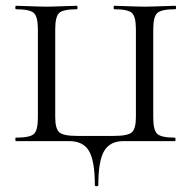

<svg xmlns="http://www.w3.org/2000/svg" viewBox="-20 -488 661 664"><path d="M308 152Q308 69 288 34.5Q268 0 219 0H35Q33 0 33 -6Q33 -12 35 -12Q83 -12 97 -24.5Q111 -37 111 -81V-387Q111 -430 97 -443Q83 -456 35 -456Q33 -456 33 -462Q33 -468 35 -468Q48 -468 84 -466.5Q120 -465 140 -465Q162 -465 197.5 -466.5Q233 -468 246 -468Q248 -468 248 -462Q248 -456 246 -456Q198 -456 184.5 -443Q171 -430 171 -387V-83Q171 -43 185 -30.5Q199 -18 246 -18H375Q422 -18 436 -30.5Q450 -43 450 -83V-387Q450 -430 436.5 -443Q423 -456 375 -456Q373 -456 373 -462Q373 -468 375 -468Q388 -468 423.5 -466.5Q459 -465 481 -465Q501 -465 537 -466.5Q573 -468 586 -468Q589 -468 589 -462Q589 -456 586 -456Q538 -456 524 -443Q510 -430 510 -387V-81Q510 -38 524 -25Q538 -12 585 -12Q587 -12 587 -6Q587 0 585 0H407Q360 0 340 34.5Q320 69 320 152Q320 156 314 156Q308 156 308 152Z"/></svg>

Font: Cormorant SC
Style: Regular
Weight: 400
Designer: Christian Thalmann (Catharsis Fonts)
Version: Version 1.000;PS 002.000;hotconv 1.0.88;makeotf.lib2.5.64775